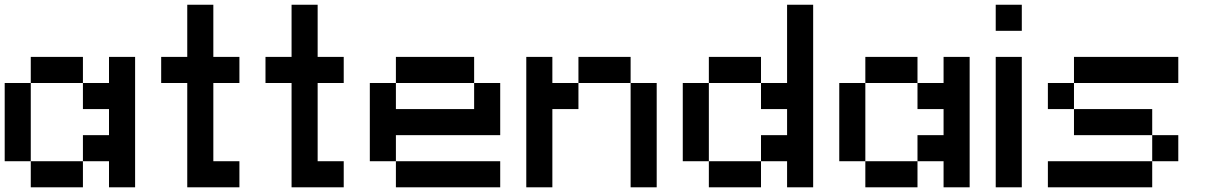

<svg xmlns="http://www.w3.org/2000/svg" viewBox="-20 -798 5151 818"><path d="M111.1 -111.1H0V-444.4H111.1ZM444.4 -333.3H333.3V-444.4H444.4V-555.6H555.6V0H444.4V-111.1H333.3V-222.2H444.4ZM333.3 0H111.1V-111.1H333.3ZM333.3 -444.4H111.1V-555.6H333.3Z M888.9 -555.6H1000V-444.4H888.9V-111.1H1000V0H777.8V-444.4H666.7V-555.6H777.8V-777.8H888.9Z M1333.3 -555.6H1444.4V-444.4H1333.3V-111.1H1444.4V0H1222.2V-444.4H1111.1V-555.6H1222.2V-777.8H1333.3Z M2000 -444.4H1666.7V-555.6H2000ZM1666.7 -222.2V-111.1H1555.6V-444.4H1666.7V-333.3H2000V-444.4H2111.1V-222.2ZM2111.1 0H1666.7V-111.1H2111.1Z M2333.3 -333.3V0H2222.2V-555.6H2333.3V-444.4H2444.4V-333.3ZM2777.8 0H2666.7V-444.4H2777.8ZM2666.7 -444.4H2444.4V-555.6H2666.7Z M3000 -111.1H2888.9V-444.4H3000ZM3333.3 -333.3H3222.2V-444.4H3333.3V-777.8H3444.4V0H3333.3V-111.1H3222.2V-222.2H3333.3ZM3222.2 0H3000V-111.1H3222.2ZM3222.2 -444.4H3000V-555.6H3222.2Z M3666.7 -111.1H3555.6V-444.4H3666.7ZM4000 -333.3H3888.9V-444.4H4000V-555.6H4111.1V0H4000V-111.1H3888.9V-222.2H4000ZM3888.9 0H3666.7V-111.1H3888.9ZM3888.9 -444.4H3666.7V-555.6H3888.9Z M4333.3 0H4222.2V-555.6H4333.3ZM4333.3 -666.7H4222.2V-777.8H4333.3Z M4888.9 0H4444.4V-111.1H4888.9ZM5000 -111.1H4888.9V-222.2H5000ZM4888.9 -222.2H4555.6V-333.3H4888.9ZM4555.6 -333.3H4444.4V-444.4H4555.6ZM5000 -444.4H4555.6V-555.6H5000Z"/></svg>

Font: Pixeloid Sans
Style: Regular
Weight: 400
Designer: GGBotNet
Foundry: GGBotNet
Version: 0.5